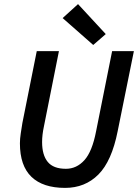

<svg xmlns="http://www.w3.org/2000/svg" viewBox="-20 -903 672 935"><path d="M297 12Q189 12 133 -42Q77 -96 77 -205Q77 -227 81 -253Q85 -279 89 -304L159 -654H267L194 -288Q185 -246 185 -211Q185 -148 212.5 -114.5Q240 -81 301 -81Q353 -81 391 -123Q429 -165 448 -264L526 -654H632L553 -264Q524 -118 459 -53Q394 12 297 12ZM434 -684 285 -815 360 -883 495 -737Z"/></svg>

Font: Source Sans Pro SemiBold
Style: Italic
Weight: 600
Italic angle: -11°
Designer: Paul D. Hunt
Foundry: Adobe Systems Incorporated
Version: Version 1.095;hotconv 1.0.109;makeotfexe 2.5.65596